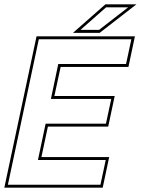

<svg xmlns="http://www.w3.org/2000/svg" viewBox="-37 -868 651 888"><path d="M-17 0 132 -700H587L557 -558.5H243.5L214.5 -424H493.5L463.5 -282.5H184.5L154.5 -141.5H468L438 0ZM-0.5 -13.5H427.5L452 -128H138.5L174 -296H453L477.5 -410.5H198.5L232.5 -572H546L570.5 -686.5H142.5ZM300.5 -716 450.5 -848H594L424 -716ZM335.5 -730H421.5L555.5 -834H453.5Z"/></svg>

Font: Tourney Thin
Style: Italic
Weight: 100
Italic angle: -12°
Designer: Tyler Finck
Foundry: Etcetera Type Co
Version: Version 1.015